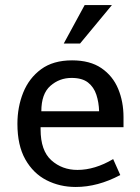

<svg xmlns="http://www.w3.org/2000/svg" viewBox="-20 -725 549 753"><path d="M276.9 8.3Q214.4 8.3 162.4 -18.3Q110.4 -44.9 79.3 -99.9Q48.3 -154.8 48.3 -239.3Q48.3 -305.2 71 -361.8Q93.8 -418.5 141.1 -453.4Q188.5 -488.3 262.7 -488.3Q333 -488.3 377.7 -457.8Q422.4 -427.2 443.4 -376.7Q464.4 -326.2 464.4 -265.6V-226.1H139.2V-217.3Q139.2 -134.3 181.4 -96.4Q223.6 -58.6 283.7 -58.6Q352.1 -58.6 423.8 -101.1L451.7 -38.6Q363.8 8.3 276.9 8.3ZM142.1 -288.6H368.7Q367.7 -323.7 357.9 -353.5Q348.1 -383.3 325.2 -401.4Q302.2 -419.4 260.7 -419.4Q212.9 -419.4 177.5 -388.2Q142.1 -356.9 142.1 -288.6ZM230 -554.2 312 -705.1H418.9L293.9 -554.2Z"/></svg>

Font: Shanti
Style: Regular
Weight: 400
Designer: Vernon Adams
Foundry: Vernon Adams
Version: Version 1.100; ttfautohint (v1.8.4)